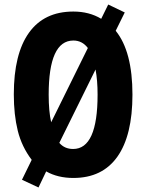

<svg xmlns="http://www.w3.org/2000/svg" viewBox="-20 -776 646 848"><path d="M565 -358Q565 -178 498.5 -84Q432 10 304 10Q235 10 184 -19L150 52L77 18L120 -70Q76 -128 58.5 -198.5Q41 -269 41 -359Q41 -538 108 -631.5Q175 -725 304 -725Q374 -725 427 -693L458 -756L531 -721L491 -640Q565 -549 565 -358ZM195 -358Q195 -284 206 -236L368 -564Q343 -597 304 -597Q195 -597 195 -358ZM411 -358Q411 -421 402 -469L242 -145Q265 -118 303 -118Q411 -118 411 -358Z"/></svg>

Font: Noto Sans Myanmar UI ExtraCondensed ExtraBold
Style: Regular
Weight: 800
Width: 2
Designer: Monotype Design Team
Foundry: Monotype Imaging Inc.
Version: Version 2.103; ttfautohint (v1.8.4.7-5d5b)